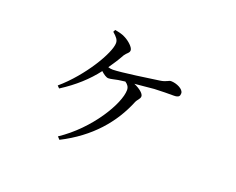

<svg xmlns="http://www.w3.org/2000/svg" viewBox="-102 -749 1205 981"><g transform="rotate(20 500.0 -258.5)"><path d="M296 54C448 -23 542 -134 593 -259C600 -276 614 -283 614 -298C614 -312 591 -332 558 -346L663 -356C699 -358 744 -358 768 -358C796 -358 800 -368 800 -382C800 -405 759 -423 730 -423C717 -423 710 -411 675 -406C634 -400 471 -376 430 -376C422 -376 413 -377 404 -380C423 -407 441 -435 457 -464C468 -481 482 -485 482 -500C482 -516 454 -541 431 -553C416 -562 395 -567 372 -571L366 -559C389 -539 399 -527 399 -509C399 -456 308 -302 193 -204L205 -192C280 -240 337 -292 382 -351C396 -338 412 -327 423 -327C438 -327 455 -333 474 -336L511 -341C526 -331 534 -319 534 -303C534 -229 433 -59 283 40Z"/></g></svg>

Font: Harano Aji Mincho
Style: Regular
Weight: 400
Foundry: Masamichi Hosoda
Version: HaranoAjiMincho-Regular version 20230610;ttx 4.39.4